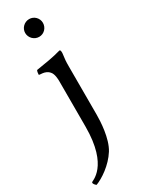

<svg xmlns="http://www.w3.org/2000/svg" viewBox="-248 -663 706 924"><g transform="rotate(-30 104.5 -201.0)"><path d="M82 -297.9V-43.9C82 178.7 -22.5 198.2 -24.4 204.1C-25.4 205.1 -25.4 209 -24.4 210.9C-22.5 215.8 -16.6 222.7 -11.7 225.6C24.4 211.9 84 172.9 119.1 117.2C153.3 62.5 157.2 -31.2 157.2 -66.4V-333C157.2 -366.2 158.2 -372.1 162.1 -402.3C163.1 -408.2 163.1 -423.8 157.2 -423.8C156.2 -423.8 153.3 -422.9 152.3 -422.9C116.2 -412.1 61.5 -403.3 17.6 -396.5C12.7 -395.5 11.7 -374 11.7 -373C11.7 -367.2 46.9 -377 68.4 -350.6C81.1 -336.9 82 -305.7 82 -297.9ZM55.7 -579.1C55.7 -551.8 78.1 -529.3 105.5 -529.3C132.8 -529.3 154.3 -551.8 154.3 -579.1C154.3 -605.5 132.8 -627.9 105.5 -627.9C78.1 -627.9 55.7 -605.5 55.7 -579.1Z"/></g></svg>

Font: Crimson
Style: Roman
Weight: 400
Version: Version 0.2